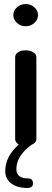

<svg xmlns="http://www.w3.org/2000/svg" viewBox="-20 -723 255 950"><path d="M121 160Q143 160 143 185Q143 207 115 207Q65 207 35.5 184.5Q6 162 6 123Q6 51 73 -8Q55 -19 55 -35V-440Q55 -455 69.5 -464.5Q84 -474 107 -474Q130 -474 145 -464.5Q160 -455 160 -440V-35Q160 -16 135 -6Q61 49 61 114Q61 160 121 160ZM168 -648Q168 -626 150 -609.5Q132 -593 107 -593Q82 -593 64 -609.5Q46 -626 46 -648Q46 -671 64 -687Q82 -703 107 -703Q132 -703 150 -687Q168 -671 168 -648Z"/></svg>

Font: Dosis
Style: SemiBold
Weight: 600
Designer: Edgar Tolentino, Pablo Impallari, Igino Marini
Foundry: Edgar Tolentino, Pablo Impallari, Igino Marini
Version: Version 1.007